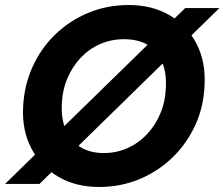

<svg xmlns="http://www.w3.org/2000/svg" viewBox="-39 -732 893 764"><path d="M-19 0 698 -700H834L118 0ZM355 12Q262 12 192.5 -29Q123 -70 85.5 -142Q48 -214 53 -307Q57 -392 90.5 -466Q124 -540 181 -595Q238 -650 312.5 -681Q387 -712 473 -712Q567 -712 636.5 -671Q706 -630 743 -558Q780 -486 775 -394Q772 -308 738 -234Q704 -160 647 -105Q590 -50 515.5 -19Q441 12 355 12ZM374 -123Q424 -123 468 -142.5Q512 -162 545.5 -197.5Q579 -233 599 -280.5Q619 -328 621 -384Q624 -442 606 -485.5Q588 -529 550 -552.5Q512 -576 454 -576Q404 -576 360 -557Q316 -538 282.5 -502.5Q249 -467 229 -420Q209 -373 207 -317Q204 -258 223 -214.5Q242 -171 280.5 -147Q319 -123 374 -123Z"/></svg>

Font: DM Sans 28pt Black
Style: Italic
Weight: 900
Italic angle: -10°
Version: Version 4.004;gftools[0.9.30]